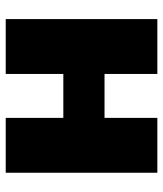

<svg xmlns="http://www.w3.org/2000/svg" viewBox="32 -614 582 687"><g transform="rotate(90 323.5 -271.0)"><path d="M460.4 -353.5V-206.1H187V-353.5ZM245.1 -542.5V0H48.8V-542.5ZM598.6 -542.5V0H402.3V-542.5Z"/></g></svg>

Font: Inter 16pt Black
Style: Regular
Weight: 900
Version: Version 4.001;git-66647c0bb